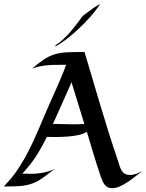

<svg xmlns="http://www.w3.org/2000/svg" viewBox="-37 -975 766 1004"><path d="M709 -82C709 -82 674 -60 644 -60C597 -60 592 -98 580 -134C517 -318 461 -516 405 -703H379C258 -703 223 -696 131 -616C177 -634 224 -636 272 -636H310C305 -630 303 -620 300 -612C274 -547 244 -482 216 -418C162 -296 116 -167 35 -60C19 -39 2 -21 -15 -2C-16 -1 -16 0 -17 0H2C60 0 112 -1 164 -30C187 -43 250 -93 250 -93C250 -93 209 -66 121 -66C107 -66 92 -68 79 -66C79 -66 104 -93 106 -97C148 -146 180 -202 208 -259C260 -258 375 -256 417 -286C441 -209 465 -122 492 -46C503 -17 514 9 550 9C579 9 608 -9 632 -24C648 -34 709 -82 709 -82ZM404 -327C384 -325 363 -325 343 -325C311 -325 278 -327 246 -327C244 -327 242 -326 239 -325C272 -398 305 -471 337 -545C359 -472 382 -399 404 -327ZM488 -955C488 -955 464 -942 453 -934C447 -930 398 -894 396 -892C355 -837 311 -775 253 -738C252 -737 253 -732 253 -732C253 -732 333 -772 439 -891C457 -911 488 -955 488 -955Z"/></svg>

Font: Fondamento
Style: Regular
Weight: 400
Designer: Astigmatic (AOETI)
Foundry: Astigmatic (AOETI)
Version: Version 1.001